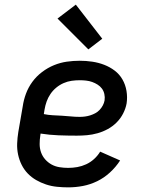

<svg xmlns="http://www.w3.org/2000/svg" viewBox="-20 -800 640 828"><path d="M274 8Q250 8 225.5 5.5Q201 3 178.5 -4.5Q156 -12 136 -23.5Q116 -35 100 -51.5Q84 -68 73.5 -89Q63 -110 58 -133.5Q53 -157 54 -181.5Q55 -206 59 -231L78 -341Q82 -369 92 -396Q102 -423 119.5 -447Q137 -471 161.5 -489.5Q186 -508 213 -519Q240 -530 268 -534Q296 -538 324 -538Q351 -538 378 -534Q405 -530 429.5 -520.5Q454 -511 474.5 -495.5Q495 -480 508 -457.5Q521 -435 525.5 -408Q530 -381 526 -354Q522 -332 511 -310.5Q500 -289 483 -272Q466 -255 445 -243.5Q424 -232 401 -225.5Q378 -219 355.5 -217Q333 -215 311 -215Q271 -215 232 -216.5Q193 -218 155 -224L154 -217Q151 -198 151 -179Q151 -160 157 -143Q163 -126 175 -112.5Q187 -99 202.5 -90.5Q218 -82 236.5 -79Q255 -76 274 -76Q294 -76 313.5 -79.5Q333 -83 351.5 -91.5Q370 -100 385.5 -114Q401 -128 412 -146L498 -108Q480 -80 454.5 -56.5Q429 -33 399 -18.5Q369 -4 337.5 2Q306 8 274 8ZM324 -296Q335 -296 346.5 -297.5Q358 -299 369 -302.5Q380 -306 390.5 -311.5Q401 -317 409.5 -326Q418 -335 423.5 -345.5Q429 -356 431 -367Q433 -381 430 -394.5Q427 -408 419.5 -418Q412 -428 401 -435Q390 -442 377.5 -446.5Q365 -451 351 -452.5Q337 -454 324 -454Q306 -454 288.5 -451.5Q271 -449 254 -441.5Q237 -434 222.5 -422Q208 -410 197.5 -394.5Q187 -379 181 -362Q175 -345 172 -327L169 -308Q188 -304 207.5 -303Q227 -302 246.5 -301Q266 -300 285 -298Q304 -296 324 -296ZM361 -587 228 -720 307 -780 421 -633Z"/></svg>

Font: Iosevka Curly Medium Extended
Style: Italic
Weight: 500
Width: 7
Italic angle: -9°
Monospace: yes
Designer: Belleve Invis
Foundry: Belleve Invis
Version: Version 11.1.0; ttfautohint (v1.8.3)